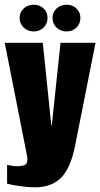

<svg xmlns="http://www.w3.org/2000/svg" viewBox="-25 -676 424 812"><path d="M125 116Q91 116 57.5 111Q24 106 5 101V21Q13 23 25 25Q37 27 50 27Q61 27 75.5 23.5Q90 20 91 -1Q91 -8 89.5 -16Q88 -24 86 -34L-5 -495H156L192 -146H194L231 -495H379L293 -62Q274 35 233.5 75.5Q193 116 125 116ZM118 -543Q92 -543 75 -559.5Q58 -576 58 -600Q58 -624 75 -640Q92 -656 118 -656Q143 -656 159.5 -640Q176 -624 176 -600Q176 -576 159.5 -559.5Q143 -543 118 -543ZM257 -543Q231 -543 214 -559.5Q197 -576 197 -600Q197 -624 214 -640Q231 -656 257 -656Q282 -656 298.5 -640Q315 -624 315 -600Q315 -576 298.5 -559.5Q282 -543 257 -543Z"/></svg>

Font: Alumni Sans Black
Style: Regular
Weight: 900
Designer: Robert E. Leuschke
Foundry: Robert E. Leuschke
Version: Version 1.018